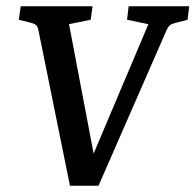

<svg xmlns="http://www.w3.org/2000/svg" viewBox="-20 -590 623 612"><path d="M103 -491Q101 -504 96 -509Q91 -514 80 -517L40 -527L46 -570H275L269 -527L200 -513L289 -45H255L453 -513L385 -527L390 -570H583L578 -527L539 -517Q527 -514 521.5 -509.5Q516 -505 511 -494L294 2H203Z"/></svg>

Font: Yrsa Medium
Style: Italic
Weight: 500
Italic angle: -7.10001°
Designer: Anna Giedrys (Yrsa+Rasa design), David Brezina (Yrsa art-direction, Rasa art-direction, design)
Foundry: Rosetta Type Foundry
Version: Version 2.004